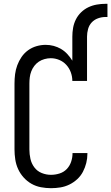

<svg xmlns="http://www.w3.org/2000/svg" viewBox="-20 -978 583 1006"><path d="M247 8Q221 8 194.5 3Q168 -2 145 -15Q122 -28 104 -48Q86 -68 75 -92Q64 -116 60 -142.5Q56 -169 56 -195V-540Q56 -565 59 -589Q62 -613 70.5 -636Q79 -659 93 -679.5Q107 -700 127 -714.5Q147 -729 171 -736Q195 -743 219 -743Q241 -743 261.5 -737.5Q282 -732 300.5 -721Q319 -710 333.5 -694Q348 -678 359 -660V-786Q359 -809 363 -832Q367 -855 377.5 -876Q388 -897 405 -913.5Q422 -930 443 -940Q464 -950 487 -954Q510 -958 533 -958H543V-889H533Q513 -889 493.5 -882Q474 -875 460.5 -860.5Q447 -846 441.5 -826Q436 -806 436 -786V-554H359Q359 -577 351 -599Q343 -621 327.5 -638Q312 -655 290.5 -664Q269 -673 246 -673Q230 -673 213.5 -668.5Q197 -664 183.5 -655Q170 -646 160 -633Q150 -620 144 -604.5Q138 -589 136 -572.5Q134 -556 134 -540V-195Q134 -170 139.5 -145.5Q145 -121 160 -101Q175 -81 198.5 -71.5Q222 -62 247 -62Q270 -62 292 -69Q314 -76 329.5 -92Q345 -108 352.5 -130Q360 -152 360 -174V-176H438V-173Q438 -148 432 -124Q426 -100 414.5 -78Q403 -56 384.5 -39Q366 -22 343.5 -11Q321 0 296.5 4Q272 8 247 8Z"/></svg>

Font: Iosevka Fuck
Style: Regular
Weight: 400
Monospace: yes
Designer: Belleve Invis
Foundry: Belleve Invis
Version: Version 28.0.7; ttfautohint (v1.8.3)